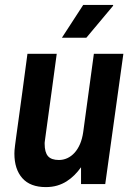

<svg xmlns="http://www.w3.org/2000/svg" viewBox="-20 -743 541 775"><path d="M38.1 -123Q38.1 -129.9 38.6 -136.5Q39.1 -143.1 40.8 -156.7Q42.5 -170.4 45.9 -195.1Q49.3 -219.7 55.2 -262.2Q61 -304.7 69.8 -368.9Q78.6 -433.1 90.8 -525.9H209Q197.3 -439.5 189.2 -379.4Q181.2 -319.3 175.5 -279.8Q169.9 -240.2 167 -217.8Q164.1 -195.3 162.4 -183.8Q160.6 -172.4 160.4 -168.7Q160.2 -165 160.2 -163.1Q160.2 -128.4 173.6 -112.8Q187 -97.2 217.8 -97.2Q235.4 -97.2 251.5 -104.5Q267.6 -111.8 280.8 -126.2Q293.9 -140.6 303 -161.6Q312 -182.6 315.9 -210L358.9 -525.9H478L404.8 0H307.1V-67.9Q294.9 -50.8 280.5 -36.4Q266.1 -22 248.8 -11Q231.4 0 210.7 6.1Q189.9 12.2 165 12.2Q102.1 12.2 70.1 -23.9Q38.1 -60.1 38.1 -123ZM436 -723.1 437 -720.2 328.6 -590.8H230L315.9 -723.1Z"/></svg>

Font: Archivo Narrow
Style: Bold Italic
Weight: 700
Italic angle: -8°
Designer: Hector Gatti
Foundry: Hector Gatti
Version: 1.002; ttfautohint (v0.8)